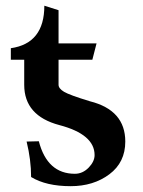

<svg xmlns="http://www.w3.org/2000/svg" viewBox="-20 -636 495 666"><path d="M225.1 9.8Q140.1 9.8 87.9 -22Q87.9 -81.1 72.3 -145L114.7 -146Q144 -33.2 239.7 -33.2Q266.6 -33.2 287.4 -54.4Q308.1 -75.7 308.1 -98.1Q308.1 -169.9 186 -202.1Q64 -234.4 64 -341.8V-428.7H17.6V-468.8Q133.8 -485.4 133.8 -616.2L183.1 -600.6V-485.4H314.9L300.3 -428.7H183.1V-341.8Q183.1 -329.1 202.1 -317.6Q221.2 -306.2 292 -284.7Q414.6 -253.9 414.6 -145Q414.6 -72.8 359.4 -31.5Q304.2 9.8 225.1 9.8Z"/></svg>

Font: Kelvinch
Style: Bold
Weight: 700
Designer: Paul James Miller
Foundry: High-Logic / Made with FontCreator
Version: Version 3.501;March 28, 2021;FontCreator 13.0.0.2683 64-bit